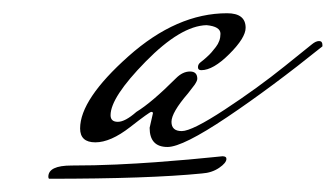

<svg xmlns="http://www.w3.org/2000/svg" viewBox="-20 -689 507 290"><path d="M206 -496 211 -518Q211 -520 208.5 -520Q206 -520 176.5 -497Q147 -474 124 -474Q101 -474 101 -495Q101 -539 174 -604Q247 -669 323 -669Q351 -669 351 -647Q351 -632 326.5 -607.5Q302 -583 284 -583Q279 -583 279 -587.5Q279 -592 283 -595Q287 -598 292 -602.5Q297 -607 299.5 -610Q302 -613 306 -618Q313 -627 313 -638Q313 -649 292 -651Q253 -650 200 -596Q147 -542 147 -515Q147 -505 158 -505Q169 -505 186 -520Q209 -534 246 -571Q256 -581 267 -581Q278 -581 278 -570Q278 -567 274 -561L264 -548Q239 -519 239 -505Q239 -491 254.5 -491Q270 -491 319.5 -523.5Q369 -556 410 -589L451 -622Q457 -627 462 -627Q467 -627 467 -621V-619Q390 -557 323 -512Q256 -467 233 -467Q206 -467 206 -496ZM54 -419Q53 -420 53 -422Q53 -439 88 -439Q123 -439 155.5 -440.5Q188 -442 215 -444Q242 -446 264.5 -448Q287 -450 301 -451.5Q315 -453 316 -453Q322 -453 322 -449Q322 -443 311 -435.5Q300 -428 285 -427Q205 -419 54 -419Z"/></svg>

Font: Mrs Saint Delafield
Style: Regular
Weight: 400
Designer: Alejandro Paul
Foundry: Alejandro Paul
Version: Version 1.000